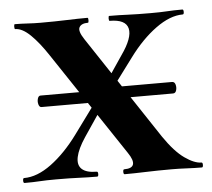

<svg xmlns="http://www.w3.org/2000/svg" viewBox="-38 -426 515 466"><g transform="rotate(-5 220.0 -193.0)"><path d="M225 -213H382Q388 -213 390 -206Q392 -199 390 -192Q388 -185 382 -185H225ZM225 -180H61Q56 -180 54 -187Q52 -194 54 -201Q56 -208 61 -208H225ZM248 0Q245 0 245 -6Q245 -12 248 -12Q267 -12 270 -22Q273 -32 260 -51L92 -303Q71 -335 51 -354.5Q31 -374 14 -374Q12 -374 12 -380Q12 -386 14 -386Q29 -386 45 -385Q61 -384 76 -384Q112 -384 140 -385Q168 -386 191 -386Q193 -386 193 -380Q193 -374 191 -374Q175 -374 170 -365Q165 -356 179 -335L346 -83Q372 -45 395.5 -28.5Q419 -12 436 -12Q439 -12 439 -6Q439 0 436 0Q419 0 399.5 -1Q380 -2 363 -2Q327 -2 299 -1Q271 0 248 0ZM4 0Q1 0 1 -6Q1 -12 4 -12Q36 -12 70.5 -37.5Q105 -63 136 -105L202 -195L216 -181L160 -98Q142 -71 138 -51.5Q134 -32 145 -22Q156 -12 181 -12Q184 -12 184 -6Q184 0 181 0Q158 0 136.5 -1Q115 -2 81 -2Q56 -2 41 -1Q26 0 4 0ZM223 -191 209 -205 265 -288Q294 -329 288.5 -351.5Q283 -374 244 -374Q242 -374 242 -380Q242 -386 244 -386Q268 -386 289.5 -385Q311 -384 345 -384Q370 -384 385 -385Q400 -386 422 -386Q425 -386 425 -380Q425 -374 422 -374Q391 -374 356 -348.5Q321 -323 290 -281Z"/></g></svg>

Font: Cormorant Infant Light
Style: Regular
Weight: 300
Designer: Christian Thalmann (Catharsis Fonts)
Foundry: Catharsis Fonts
Version: Version 4.001